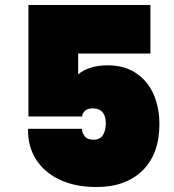

<svg xmlns="http://www.w3.org/2000/svg" viewBox="-20 -751 700 771"><path d="M92.8 -233.9H309.1Q309.1 -217.8 320.1 -203.9Q331.1 -189.9 356 -189.9Q380.9 -189.9 392.8 -208Q404.8 -226.1 404.8 -256.8Q404.8 -285.6 391.4 -300.8Q377.9 -315.9 353 -315.9Q332 -315.9 321 -305.9Q310.1 -295.9 310.1 -283.2H94.2V-731H584V-536.1H293.9V-452.1Q313 -469.2 343.5 -479Q374 -488.8 412.1 -488.8Q480 -488.8 527.1 -456.8Q574.2 -424.8 597.2 -371.3Q620.1 -317.9 620.1 -252.9Q620.1 -132.8 552.5 -66.4Q484.9 0 367.2 0Q281.2 0 218.5 -30Q155.8 -60.1 123.3 -113Q90.8 -166 92.8 -233.9Z"/></svg>

Font: Poppins Black
Style: Regular
Weight: 900
Designer: Ninad Kale (Devanagari), Jonny Pinhorn (Latin)
Foundry: Indian Type Foundry
Version: 4.004